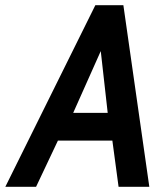

<svg xmlns="http://www.w3.org/2000/svg" viewBox="-62 -720 648 740"><path d="M-41.5 0 305.5 -700H413.5L513.5 0H395L370 -186L354 -277L320 -579.5L349.5 -575L217 -278L164.5 -185L77 0ZM121.5 -178 180.5 -285H385.5L404 -178Z"/></svg>

Font: Cabin SemiCondensedSemiBold
Style: Italic
Weight: 600
Width: 4
Italic angle: -10°
Designer: Pablo Impallari
Foundry: Pablo Impallari. http://www.impallari.com Igino Marini. http://www.ikern.com
Version: Version 3.001